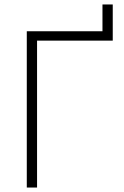

<svg xmlns="http://www.w3.org/2000/svg" viewBox="-20 -840 555 860"><path d="M100 -700H439V-820H485V-658H146V0H100Z"/></svg>

Font: PT Root UI Web Light
Style: Regular
Weight: 300
Designer: Vitaly Kuzmin
Foundry: ParaType Ltd.
Version: Version 1.000W